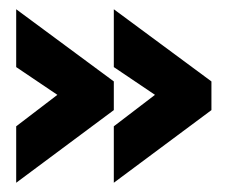

<svg xmlns="http://www.w3.org/2000/svg" viewBox="-20 -497 497 415"><path d="M226 -102V-224L315 -292L226 -352V-477L437 -321V-259ZM15 -102V-224L104 -292L15 -352V-477L226 -321V-259Z"/></svg>

Font: Stick No Bills ExtraBold
Style: Regular
Weight: 800
Version: Version 2.000